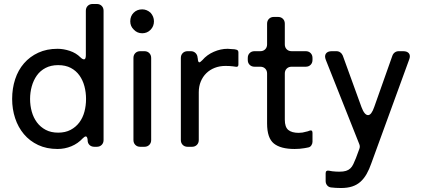

<svg xmlns="http://www.w3.org/2000/svg" viewBox="-20 -737 2113 964"><path d="M269 11Q214 11 171.5 -9Q129 -29 100 -63.5Q71 -98 56 -143.5Q41 -189 41 -240Q41 -293 56 -339Q71 -385 100.5 -419Q130 -453 172.5 -472.5Q215 -492 269 -492Q299 -492 330.5 -481.5Q362 -471 384 -449Q394 -439 402 -439Q411 -439 411 -460V-683Q411 -698 420.5 -707.5Q430 -717 445 -717H466Q481 -717 490.5 -707.5Q500 -698 500 -683V-34Q500 -19 490.5 -9.5Q481 0 466 0H454Q439 0 429.5 -9Q420 -18 420 -33V-35Q418 -52 411 -52Q405 -52 396 -43Q371 -16 338 -2.5Q305 11 269 11ZM272 -71Q308 -71 334.5 -85Q361 -99 378.5 -122.5Q396 -146 404 -176.5Q412 -207 412 -240Q412 -273 404 -303.5Q396 -334 379 -358Q362 -382 335.5 -396Q309 -410 272 -410Q236 -410 209 -396Q182 -382 165 -358Q148 -334 139.5 -303.5Q131 -273 131 -240Q131 -207 139.5 -176.5Q148 -146 165.5 -122.5Q183 -99 209.5 -85Q236 -71 272 -71Z M694 -570Q669 -570 652 -588Q634 -605 634 -630Q634 -656 651 -673Q668 -690 694 -690Q717 -690 736 -673Q753 -654 753 -630Q753 -605 736 -587.5Q719 -570 694 -570ZM650 -34V-446Q650 -461 659.5 -470.5Q669 -480 684 -480H705Q720 -480 729.5 -470.5Q739 -461 739 -446V-34Q739 -19 729.5 -9.5Q720 0 705 0H684Q669 0 659.5 -9.5Q650 -19 650 -34Z M888 -34V-446Q888 -461 897.5 -470.5Q907 -480 922 -480H938Q952 -480 961.5 -471Q971 -462 972 -448L973 -443Q974 -424 981 -424Q985 -424 996 -435Q1019 -462 1053.5 -477Q1088 -492 1123 -492L1151 -490H1155L1165 -488Q1177 -486 1177 -474V-413Q1177 -399 1163 -402L1149 -404Q1141 -405 1131.5 -405.5Q1122 -406 1112 -406Q1083 -406 1058.5 -396.5Q1034 -387 1016 -369.5Q998 -352 988 -327.5Q978 -303 978 -274V-34Q978 -19 968.5 -9.5Q959 0 944 0H922Q907 0 897.5 -9.5Q888 -19 888 -34Z M1459 11Q1389 11 1355 -16.5Q1321 -44 1321 -117V-368Q1321 -383 1311.5 -392.5Q1302 -402 1287 -402H1258Q1243 -402 1233.5 -411.5Q1224 -421 1224 -436V-446Q1224 -461 1233.5 -470.5Q1243 -480 1258 -480H1287Q1302 -480 1311.5 -489.5Q1321 -499 1321 -514V-618Q1321 -633 1330.5 -642.5Q1340 -652 1355 -652H1376Q1391 -652 1400.5 -642.5Q1410 -633 1410 -618V-514Q1410 -499 1419.5 -489.5Q1429 -480 1444 -480H1515Q1530 -480 1539.5 -470.5Q1549 -461 1549 -446V-436Q1549 -421 1539.5 -411.5Q1530 -402 1515 -402H1444Q1429 -402 1419.5 -392.5Q1410 -383 1410 -368V-136Q1410 -99 1427.5 -84.5Q1445 -70 1480 -70Q1499 -70 1518 -76Q1525 -77 1534 -81Q1549 -86 1549 -70V-25Q1549 -16 1543.5 -7.5Q1538 1 1529 3Q1524 4 1519 5Q1514 6 1508 7Q1485 11 1459 11Z M1692 207Q1665 207 1641 204Q1629 202 1622 193Q1615 184 1615 172V133Q1615 117 1632 120Q1636 121 1640 121.5Q1644 122 1649 123Q1658 124 1667 124.5Q1676 125 1684 125Q1704 125 1717 121Q1730 117 1739 108.5Q1748 100 1754 87Q1760 74 1767 57L1784 11Q1789 -1 1784 -13L1616 -436Q1608 -456 1616.5 -468Q1625 -480 1646 -480H1669Q1680 -480 1688.5 -474Q1697 -468 1701 -458L1795 -199Q1810 -159 1828 -159Q1845 -159 1859 -200L1950 -457Q1954 -468 1962.5 -474Q1971 -480 1982 -480H2004Q2025 -480 2033.5 -468.5Q2042 -457 2034 -437L1844 84Q1834 113 1821 136Q1808 159 1790.5 175Q1773 191 1749 199Q1725 207 1692 207Z"/></svg>

Font: Higure Gothic Medium
Style: Regular
Weight: 500
Designer: Yoshimichi Ohira
Foundry: Positype
Version: Version 1.000